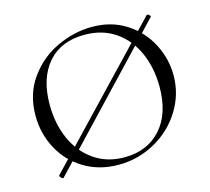

<svg xmlns="http://www.w3.org/2000/svg" viewBox="-78 -571 736 674"><g transform="rotate(-15 289.5 -234.0)"><path d="M75 7Q71 7 66 1.5Q61 -4 64 -7L505 -470Q506 -471 508 -471Q512 -471 516 -466.5Q520 -462 517 -460L76 6ZM37 -230Q37 -308 78 -365Q119 -422 181.5 -451Q244 -480 309 -480Q379 -480 432 -446Q485 -412 513.5 -357Q542 -302 542 -242Q542 -174 506 -115.5Q470 -57 408.5 -22.5Q347 12 275 12Q205 12 150.5 -21Q96 -54 66.5 -109.5Q37 -165 37 -230ZM484 -216Q484 -283 460 -338.5Q436 -394 389 -427Q342 -460 276 -460Q190 -460 142.5 -405Q95 -350 95 -254Q95 -186 119.5 -130Q144 -74 191 -41Q238 -8 302 -8Q385 -8 434.5 -63Q484 -118 484 -216Z"/></g></svg>

Font: Cormorant Unicase Light
Style: Regular
Weight: 300
Designer: Christian Thalmann (Catharsis Fonts)
Foundry: Catharsis Fonts
Version: Version 4.000